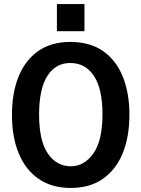

<svg xmlns="http://www.w3.org/2000/svg" viewBox="-20 -916 698 948"><path d="M330 12Q235.5 12 170.8 -32.8Q106 -77.5 72.5 -158.5Q39 -239.5 39 -349Q39 -457.5 72 -538.5Q105 -619.5 169.2 -664.2Q233.5 -709 327 -709Q424.5 -709 489.2 -663.5Q554 -618 586.5 -537Q619 -456 619 -349Q619 -239.5 585.5 -158.5Q552 -77.5 487.5 -32.8Q423 12 330 12ZM330 -95Q395.5 -95 440.8 -158.2Q486 -221.5 486 -352Q486 -477.5 443.8 -541.2Q401.5 -605 327 -605Q254.5 -605 213.8 -541Q173 -477 173 -351Q173 -220.5 216.2 -157.8Q259.5 -95 330 -95ZM261 -762V-896H397V-762Z"/></svg>

Font: Alatsi
Style: Regular
Weight: 400
Designer: Spyros Zevelakis, Eben Sorkin
Foundry: www.sorkintype.com
Version: Version 1.008; ttfautohint (v1.8.4.7-5d5b)